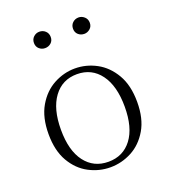

<svg xmlns="http://www.w3.org/2000/svg" viewBox="-140 -862 866 979"><g transform="rotate(-20 292.5 -373.0)"><path d="M292 14Q231 14 176 -15Q121 -44 86.5 -103.5Q52 -163 52 -253Q52 -343 87 -403Q122 -463 177 -492.5Q232 -522 292 -522Q353 -522 408 -492.5Q463 -463 498 -403Q533 -343 533 -253Q533 -163 498 -103.5Q463 -44 408 -15Q353 14 292 14ZM292 -16Q372 -16 418.5 -77.5Q465 -139 465 -252Q465 -365 418.5 -428Q372 -491 292 -491Q212 -491 165.5 -428Q119 -365 119 -252Q119 -139 165.5 -77.5Q212 -16 292 -16ZM186 -671Q168 -671 154.5 -683Q141 -695 141 -715Q141 -735 154.5 -747.5Q168 -760 186 -760Q205 -760 218.5 -747.5Q232 -735 232 -715Q232 -695 218.5 -683Q205 -671 186 -671ZM399 -671Q380 -671 366.5 -683Q353 -695 353 -715Q353 -735 366.5 -747.5Q380 -760 399 -760Q416 -760 430 -747.5Q444 -735 444 -715Q444 -695 430 -683Q416 -671 399 -671Z"/></g></svg>

Font: Noto Serif HK ExtraLight
Style: Regular
Weight: 200
Designer: Ryoko NISHIZUKA 西塚涼子 (kana & ideographs); Frank Grießhammer (Latin, Greek & Cyrillic); Wenlong ZHANG 张文龙 (bopomofo); San
Foundry: Adobe
Version: Version 2.002-H1;hotconv 1.1.0;makeotfexe 2.6.0